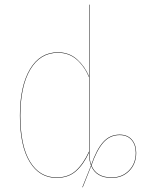

<svg xmlns="http://www.w3.org/2000/svg" viewBox="-20 -750 601 819"><path d="M490.2 -175.8Q523.9 -175.8 542.5 -154.3Q561 -132.8 561 -98.1Q561 -51.3 531.5 -21.2Q502 8.8 457 8.8Q390.1 8.8 369.1 -42L333 48.8H331.1L368.2 -43.9V-44.4Q359.9 -65.4 359.9 -94.2V-99.6Q336.4 -48.3 304 -19.8Q271.5 8.8 221.2 8.8Q148.4 8.8 106.7 -59.3Q64.9 -127.4 64.9 -256.8Q64.9 -382.3 107.7 -454.6Q150.4 -526.9 227.1 -526.9Q274.9 -526.9 308.3 -497.1Q341.8 -467.3 359.9 -424.3V-730H361.8V-94.2Q361.8 -66.4 369.1 -46.9Q391.1 -111.3 419.7 -143.6Q448.2 -175.8 490.2 -175.8ZM221.2 6.8Q271.5 6.8 303.5 -22Q335.4 -50.8 359.9 -104V-420.4Q341.3 -465.3 308.1 -495.1Q274.9 -524.9 227.1 -524.9Q151.4 -524.9 109.1 -453.4Q66.9 -381.8 66.9 -256.8Q66.9 -128.4 107.9 -60.8Q148.9 6.8 221.2 6.8ZM457 6.8Q501 6.8 530 -22.7Q559.1 -52.2 559.1 -98.1Q559.1 -132.3 541 -153.1Q522.9 -173.8 490.2 -173.8Q448.7 -173.8 420.4 -141.4Q392.1 -108.9 370.1 -44.4Q390.6 6.8 457 6.8Z"/></svg>

Font: Fira Sans Compressed Two
Style: Regular
Weight: 100
Width: 1
Designer: Carrois Corporate & Edenspiekermann AG
Foundry: Carrois Corporate GbR & Edenspiekermann AG
Version: Version 4.203;PS 004.203;hotconv 1.0.88;makeotf.lib2.5.64775